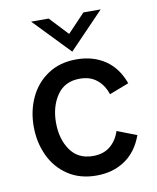

<svg xmlns="http://www.w3.org/2000/svg" viewBox="-81 -760 680 832"><g transform="rotate(-10 259.5 -344.0)"><path d="M45 -247Q45 -316 72 -374Q99 -432 151.5 -467Q204 -502 277 -502Q350 -502 403 -466.5Q456 -431 481 -361L395 -328Q381 -370 351.5 -393.5Q322 -417 277 -417Q211 -417 177 -367.5Q143 -318 143 -247Q143 -175 177 -126Q211 -77 277 -77Q322 -77 351.5 -100.5Q381 -124 395 -166L481 -133Q456 -63 403 -27Q350 9 277 9Q204 9 151.5 -26Q99 -61 72 -119.5Q45 -178 45 -247ZM113 -697H190L266 -616L343 -697H419L266 -538Z"/></g></svg>

Font: Hanken Grotesk Medium
Style: Regular
Weight: 500
Designer: Alfredo Marco Pradil
Foundry: Hanken Design Co.
Version: Version 3.014